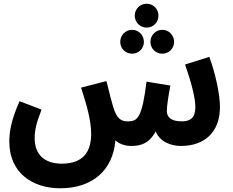

<svg xmlns="http://www.w3.org/2000/svg" viewBox="-20 -778 1250 1030"><path d="M767 -630C802 -630 830 -658 830 -694C830 -730 802 -758 767 -758C731 -758 703 -730 703 -694C703 -658 731 -630 767 -630ZM689 -490C724 -490 752 -518 752 -553C752 -589 724 -618 689 -618C653 -618 625 -589 625 -553C625 -518 653 -490 689 -490ZM851 -490C886 -490 914 -518 914 -553C914 -589 886 -618 851 -618C815 -618 787 -589 787 -553C787 -518 815 -490 851 -490ZM303 232C474 232 586 137 599 -25C623 -3 656 5 684 5C733 5 780 -7 815 -73C838 -17 897 5 951 5C1073 5 1160 -65 1160 -204C1160 -274 1135 -385 1103 -473L973 -432C1004 -341 1028 -257 1028 -204C1028 -142 997 -127 955 -127C894 -127 875 -152 875 -183C875 -213 885 -272 894 -319L766 -340C742 -142 716 -128 668 -127C630 -126 607 -140 587 -205C580 -227 570 -267 551 -343L415 -308C446 -211 469 -132 469 -59C469 34 428 100 311 100C220 100 166 52 166 -36C166 -81 176 -121 203 -190L85 -235C37 -129 30 -64 30 -18C30 151 156 232 303 232Z"/></svg>

Font: Noto Sans Arabic UI Cn
Style: Bold
Weight: 700
Width: 3
Designer: Monotype Design Team, Nadine Chahine and Nizar Qandah
Foundry: Monotype Imaging Inc.
Version: Version 2.010